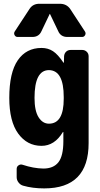

<svg xmlns="http://www.w3.org/2000/svg" viewBox="-20 -790 540 1040"><path d="M325.2 -254.9V-264.6Q325.2 -409.2 245.1 -410.2Q167 -410.2 167 -259.8Q167 -189.5 189 -154.8Q210.9 -120.1 245.1 -120.1Q325.2 -120.1 325.2 -254.9ZM424.8 -519.5Q439.5 -519.5 449.7 -509.8Q460 -500 460 -485.4V-14.6Q460 230.5 219.7 230.5Q156.2 230.5 105.5 215.8Q90.8 211.9 80.6 198.7Q70.3 185.5 70.3 169.9V125Q70.3 112.3 80.6 105.5Q90.8 98.6 102.5 102.5Q161.1 122.1 214.8 123Q269.5 123 296.4 88.9Q323.2 54.7 323.2 -25.4V-74.2Q323.2 -75.2 322.3 -75.2Q320.3 -75.2 320.3 -74.2Q275.4 0 205.1 0Q127 0 78.6 -66.4Q30.3 -132.8 30.3 -259.8Q30.3 -396.5 76.2 -463.4Q122.1 -530.3 205.1 -530.3Q240.2 -530.3 267.1 -512.7Q293.9 -495.1 323.2 -451.2Q323.2 -450.2 325.2 -450.2Q326.2 -450.2 326.2 -451.2L327.1 -485.4Q328.1 -500 337.9 -509.8Q347.7 -519.5 363.3 -519.5ZM304.7 -769.5Q340.8 -769.5 360.4 -741.2L440.4 -619.1Q446.3 -609.4 440.9 -599.6Q435.5 -589.8 424.8 -589.8H344.7Q308.6 -589.8 294.9 -622.1L251 -713.9Q251 -714.8 250 -714.8Q249 -714.8 249 -713.9L205.1 -622.1Q191.4 -589.8 155.3 -589.8H75.2Q64.5 -589.8 59.1 -599.6Q53.7 -609.4 59.6 -619.1L139.6 -741.2Q158.2 -770.5 195.3 -769.5Z"/></svg>

Font: Rounded-L Mgen+ 1m bold
Style: Bold
Weight: 700
Designer: [Source Han Sans]
Ryoko NISHIZUKA  (kana & ideographs); Paul D. Hunt (Latin, Greek & Cyrillic); Wenlong ZHANG  (bopomofo
Version: Version 1.059.20150602